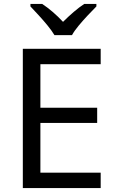

<svg xmlns="http://www.w3.org/2000/svg" viewBox="-20 -964 596 984"><path d="M496 0H97V-714H496V-635H187V-412H478V-334H187V-79H496ZM259 -784Q246 -806 224 -833Q202 -860 178 -886Q154 -912 136 -931V-944H196Q222 -927 250 -903Q278 -879 303 -852Q330 -879 358 -903Q386 -927 412 -944H474V-931Q455 -912 430.5 -886Q406 -860 383.5 -833Q361 -806 349 -784Z"/></svg>

Font: Noto Sans
Style: Regular
Weight: 400
Designer: Monotype Design Team
Foundry: Monotype Imaging Inc.
Version: Version 1.902